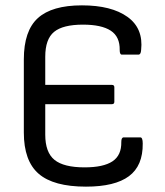

<svg xmlns="http://www.w3.org/2000/svg" viewBox="-20 -686 616 717"><path d="M301 11Q180 11 124.5 -37Q69 -85 69 -191V-464Q69 -571 121.5 -618.5Q174 -666 286 -666Q396 -666 456 -623Q516 -580 507 -499Q506 -482 497 -482H435Q427 -482 427 -499Q428 -549 393.5 -571.5Q359 -594 290 -594Q215 -594 182 -567Q149 -540 149 -474V-369H398Q407 -369 407 -360V-306Q407 -297 398 -297H149V-183Q149 -117 183.5 -89Q218 -61 296 -61Q366 -61 400 -83.5Q434 -106 433 -156Q433 -173 442 -173H504Q513 -173 513 -150Q514 -67 461.5 -28Q409 11 301 11Z"/></svg>

Font: Sofia Sans Semi Condensed
Style: Regular
Weight: 400
Designer: Botio Nikoltchev, Ani Petrova
Foundry: lettersoup
Version: Version 4.100; ttfautohint (v1.8.4.7-5d5b)